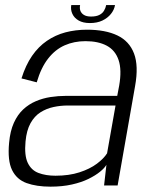

<svg xmlns="http://www.w3.org/2000/svg" viewBox="-20 -712 588 737"><path d="M173.5 4.5Q219.5 4.5 256 -3.8Q292.5 -12 319.5 -25.2Q346.5 -38.5 364 -52.8Q381.5 -67 388.5 -79.5L379.5 0H431.5L498.5 -381.5Q512.5 -459 494.5 -506.5Q476.5 -554 430.5 -576Q384.5 -598 314 -598Q270 -598 231.2 -587.8Q192.5 -577.5 160 -555.2Q127.5 -533 103 -497.5Q78.5 -462 62.5 -411L121 -396Q137.5 -452.5 164.8 -487.2Q192 -522 228.2 -538Q264.5 -554 308 -554Q357.5 -554 390 -536.5Q422.5 -519 435.2 -481.5Q448 -444 437.5 -383.5L430 -344H232.5Q203.5 -344 174 -339.5Q144.5 -335 117.5 -323.5Q90.5 -312 69 -292Q47.5 -272 33.2 -240.5Q19 -209 15 -164.5Q8.5 -96 26.2 -59.5Q44 -23 82.2 -9.2Q120.5 4.5 173.5 4.5ZM193 -37.5Q156 -37.5 128 -48Q100 -58.5 86.5 -87Q73 -115.5 78 -169Q82 -212 97.2 -239.2Q112.5 -266.5 135.5 -281Q158.5 -295.5 185.5 -301.2Q212.5 -307 240 -307H423.5L391 -123.5Q378.5 -103.5 351.8 -83.5Q325 -63.5 285 -50.5Q245 -37.5 193 -37.5ZM325 -623.5Q353 -623.5 373.2 -633.2Q393.5 -643 406 -658.8Q418.5 -674.5 421.5 -692.5H387.5Q385.5 -681 379.2 -670.8Q373 -660.5 361 -654.5Q349 -648.5 329.5 -648.5Q312 -648.5 302 -654.8Q292 -661 288.5 -670.8Q285 -680.5 287.5 -692.5H253.5Q250.5 -674.5 257.8 -658.8Q265 -643 282 -633.2Q299 -623.5 325 -623.5Z"/></svg>

Font: Anybody Thin Light
Style: Italic
Weight: 300
Italic angle: -10°
Version: Version 1.113;gftools[0.9.25]